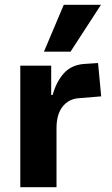

<svg xmlns="http://www.w3.org/2000/svg" viewBox="-20 -775 463 795"><path d="M64 0V-503H192V-382H198Q213 -436 243.5 -470.5Q274 -505 325 -510L386 -514L399 -376L302 -368Q263 -364 238.5 -332.5Q214 -301 214 -244V0ZM162 -561 244 -755H398L272 -561Z"/></svg>

Font: Nunito Sans 7pt Condensed ExtraBold
Style: Regular
Weight: 800
Width: 3
Designer: Vernon Adams
Foundry: Vernon Adams
Version: Version 3.101;gftools[0.9.27]